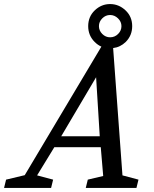

<svg xmlns="http://www.w3.org/2000/svg" viewBox="-98 -927 762 947"><path d="M-78 0 -68 -41 24 -63 402 -697Q384 -705 369 -720Q337 -752 337 -798Q337 -845 369.5 -876Q402 -907 445 -907Q488 -907 521 -876Q554 -845 554 -798Q554 -752 522 -720Q495 -694 460 -690L506 -62L585 -41L575 0H325L335 -41L411 -59L399 -201H170L85 -62L164 -41L154 0ZM204 -255H394L376 -546ZM445 -743Q468 -743 484.5 -759.5Q501 -776 501 -798Q501 -820 484 -836.5Q467 -853 445 -853Q423 -853 406.5 -836.5Q390 -820 390 -798Q390 -776 406.5 -759.5Q423 -743 445 -743Z"/></svg>

Font: Volkhov
Style: Italic
Weight: 400
Italic angle: -12°
Designer: Cyreal (www.cyreal.org)
Foundry: Cyreal (www.cyreal.org)
Version: Version 1.010